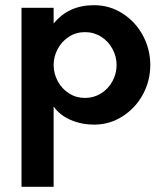

<svg xmlns="http://www.w3.org/2000/svg" viewBox="-20 -471 637 741"><path d="M63 -441H187V-380Q244 -451 343 -451Q403 -451 453 -419Q503 -387 531.5 -334Q560 -281 560 -220Q560 -159 531.5 -106.5Q503 -54 453 -22Q403 10 343 10Q295 10 253 -8Q211 -26 187 -60V250H63ZM308 -93Q342 -93 370 -110.5Q398 -128 414 -157.5Q430 -187 430 -220Q430 -253 414 -282.5Q398 -312 370 -329.5Q342 -347 308 -347Q274 -347 246.5 -329.5Q219 -312 203 -282.5Q187 -253 187 -220Q187 -187 203 -157.5Q219 -128 246.5 -110.5Q274 -93 308 -93Z"/></svg>

Font: Teachers SemiBold
Style: Regular
Weight: 600
Designer: Alfredo Marco Pradil & Chank Diesel
Version: Version 0.009